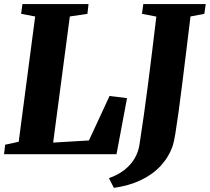

<svg xmlns="http://www.w3.org/2000/svg" viewBox="-22 -763 1038 950"><path d="M-2 0 3.5 -47 70.5 -61.5 152 -681.5 82.5 -694.5 89 -743H416L410.5 -694.5L323.5 -681.5L241 -57.5L418 -68L520 -288L606.5 -277.5L554.5 0ZM541.5 166.5 517 118.5Q563.5 102 595.2 76.5Q627 51 645 19.2Q663 -12.5 668 -46.5Q679 -117.5 690 -195.2Q701 -273 711.5 -354.8Q722 -436.5 732 -519Q742 -601.5 751.5 -681L680.5 -694.5L687 -743H996L989 -694.5L920.5 -681.5Q910.5 -597.5 900 -513Q889.5 -428.5 880 -351.5Q870.5 -274.5 861.8 -210.8Q853 -147 845.8 -103Q838.5 -59 832.5 -41.5Q813.5 13.5 773.8 56.8Q734 100 675.5 128Q617 156 541.5 166.5Z"/></svg>

Font: Merriweather 36pt Black
Style: Italic
Weight: 900
Italic angle: -7.8°
Version: Version 2.101